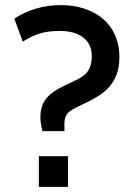

<svg xmlns="http://www.w3.org/2000/svg" viewBox="-20 -731 535 751"><path d="M146 -218H232V-249C232 -287 253 -298 285 -314L320 -331C382 -361 447 -401 447 -507C447 -640 347 -711 218 -711C148 -711 88 -692 36 -658L69 -568C114 -596 149 -610 215 -610C280 -610 339 -583 339 -511C339 -452 309 -433 278 -418L232 -396C167 -365 138 -333 138 -272C138 -258 140 -243 146 -218ZM132 0H246V-120H132Z"/></svg>

Font: Finlandica Medium
Style: Regular
Weight: 500
Designer: Niklas Ekholm, Juho Hiilivirta, Jaakko Suomalainen
Foundry: Helsinki Type Studio
Version: Version 2.000;Glyphs 3.2 (3202)